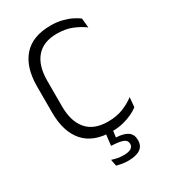

<svg xmlns="http://www.w3.org/2000/svg" viewBox="-204 -747 912 1036"><g transform="rotate(-30 252.0 -229.0)"><path d="M285 11Q170.5 11 113.2 -54.2Q56 -119.5 56 -238.5V-401.5Q56 -520.5 112.8 -585.2Q169.5 -650 282.5 -650Q321 -650 352.5 -642.2Q384 -634.5 408.2 -622.5Q432.5 -610.5 449 -598L455 -539Q425 -561.5 384.5 -578.2Q344 -595 289.5 -595Q205.5 -595 162.2 -544.5Q119 -494 119 -400.5V-240.5Q119 -147.5 162.8 -96.5Q206.5 -45.5 293.5 -45.5Q347.5 -45.5 388.5 -62Q429.5 -78.5 460 -102L454.5 -42Q438 -29 413 -17Q388 -5 356 3Q324 11 285 11ZM294 -5 284.5 68 257.5 49Q263.5 49 271.5 49Q279.5 49 286.5 49.5Q336 52 359.5 69Q383 86 383 120V122Q383 157.5 357.2 174.8Q331.5 192 283.5 192Q263 192 244 188.8Q225 185.5 211.5 181.5L204 141Q219.5 146.5 237.8 150Q256 153.5 276.5 153.5Q306.5 153.5 321.5 144.5Q336.5 135.5 336.5 118.5V117.5Q336.5 97 318.2 88.2Q300 79.5 256.5 76.5Q251.5 76 247.8 76Q244 76 241.5 75.5L251 -5Z"/></g></svg>

Font: Anek Gujarati Medium Light
Style: Regular
Weight: 300
Version: Version 1.003